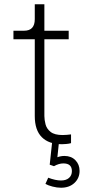

<svg xmlns="http://www.w3.org/2000/svg" viewBox="-20 -670 419 900"><path d="M270 6Q276 6 289.5 5Q303 4 313 1V-40Q306 -39 294 -38Q282 -37 274 -37Q236 -37 217.5 -51.5Q199 -66 193.5 -87Q188 -108 188 -126V-486H302V-526H188V-650H143V-580Q143 -526 93 -526H43V-486H143V-126Q143 -60 176 -27Q209 6 270 6ZM266 210Q305 210 329 187.5Q353 165 353 131Q353 101 333.5 81Q314 61 282 61Q265 61 249 67L256 0H224L213 102L233 109Q256 96 277 96Q317 96 317 132Q317 152 303.5 164Q290 176 266 176Q240 176 206 163L193 192Q205 199 226 204.5Q247 210 266 210Z"/></svg>

Font: Plus Jakarta Sans ExtraLight
Style: Regular
Weight: 200
Designer: Gumpita Rahayu
Foundry: Tokotype
Version: Version 2.004; ttfautohint (v1.8.3)